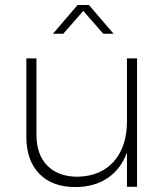

<svg xmlns="http://www.w3.org/2000/svg" viewBox="-20 -758 681 779"><path d="M236.8 -621.1H194.8L294.9 -737.8H340.8L440.9 -621.1H398.9L317.9 -713.9ZM536.1 -521V0H495.1V-139.2Q470.2 -71.8 416.7 -35.6Q363.3 0.5 286.1 1Q191.9 1 139.4 -53Q86.9 -106.9 86.9 -203.1V-521H127.9V-210.9Q127.9 -130.9 172.1 -85.9Q216.3 -41 294.9 -41Q389.2 -43 442.1 -103.3Q495.1 -163.6 495.1 -266.1V-521Z"/></svg>

Font: Montserrat Ultra Light
Style: Regular
Weight: 200
Designer: Julieta Ulanovsky
Foundry: Julieta Ulanovsky
Version: Version 3.001;PS 003.001;hotconv 1.0.70;makeotf.lib2.5.58329